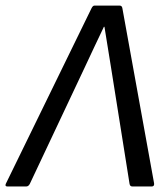

<svg xmlns="http://www.w3.org/2000/svg" viewBox="-48 -675 607 695"><path d="M-21 0Q-31.2 0 -26.9 -9.8L283.2 -645Q288.1 -654.8 293.9 -654.8H384.8Q393.6 -654.8 395 -645L509.8 -11.2Q511.2 0 501 0H431.2Q422.4 0 420.9 -9.8L354 -430.2Q351.1 -448.7 342.8 -499.5Q334.5 -550.3 330.1 -578.1H328.1Q316.4 -553.7 293.2 -504.6Q270 -455.6 258.8 -431.2L60.1 -9.8Q55.2 0 46.9 0Z"/></svg>

Font: Sofia Sans
Style: Italic
Weight: 400
Italic angle: -9°
Designer: Botio Nikoltchev, Ani Petrova
Foundry: lettersoup
Version: Version 4.100